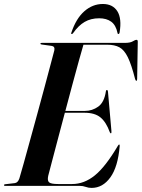

<svg xmlns="http://www.w3.org/2000/svg" viewBox="-32 -910 695 940"><path d="M357.5 0H-7Q-12.5 0 -12.5 -3.5Q-12.5 -7.5 -6.5 -8L40.5 -13.5Q56 -15.5 63 -37Q70 -60 83.5 -108.5Q97 -157 114.5 -220.8Q132 -284.5 150.8 -353Q169.5 -421.5 186.5 -484.8Q203.5 -548 216 -595.5Q228.5 -643 234 -663.5Q238 -683.5 219.5 -685.5L172.5 -692Q166 -692.5 166 -696.5Q166 -700 172 -700H578Q605.5 -700 617.8 -707.5Q630 -715 636.5 -715Q642.5 -715 642.5 -706L639.5 -524.5Q639.5 -514.5 636 -514.5Q632 -514.5 629.5 -523Q611.5 -593.5 593.8 -629.8Q576 -666 552.5 -678.5Q529 -691 494 -691H376.5Q369 -666 355 -615.5Q341 -565 323.5 -500Q306 -435 288 -367H384Q419.5 -367 449 -388Q478.5 -409 486.5 -463.5Q487.5 -469.5 491.5 -469.5Q495.5 -469.5 496.5 -462L513.5 -269Q514.5 -258.5 511.5 -257.5Q508 -256.5 505.5 -263Q487.5 -312.5 459.8 -335.2Q432 -358 381.5 -358H285.5Q267.5 -290.5 251 -227.8Q234.5 -165 222 -117.8Q209.5 -70.5 204 -49Q199 -26 208.2 -17.5Q217.5 -9 253 -9H321Q380 -9 432.2 -51.2Q484.5 -93.5 545 -196Q549 -202.5 551 -202.5Q554.5 -202.5 554 -195Q545.5 -93 508.2 -41.5Q471 10 416.5 10Q401 10 387.8 5Q374.5 0 357.5 0ZM453.5 -820.5Q413 -820.5 382.5 -802.8Q352 -785 326 -748Q323 -743.5 319.5 -743.5Q314.5 -743.5 317.5 -750.5Q340.5 -819.5 381 -855Q421.5 -890.5 471.5 -890.5Q520 -890.5 542.5 -855Q565 -819.5 553.5 -750.5Q552 -743.5 547 -743.5Q544 -743.5 543.5 -748Q535.5 -787 512.5 -803.8Q489.5 -820.5 453.5 -820.5Z"/></svg>

Font: Fraunces 144pt SemiBold
Style: Italic
Weight: 600
Italic angle: -16°
Version: Version 1.000;[0bf87f6ff]